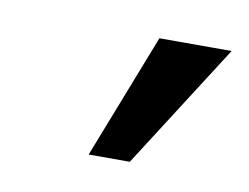

<svg xmlns="http://www.w3.org/2000/svg" viewBox="-36 -773 346 267"><g transform="rotate(10 136.5 -639.0)"><path d="M160.2 -550.8H102.1L170.9 -727.1H272.9Z"/></g></svg>

Font: Clear Sans
Style: Italic
Weight: 400
Italic angle: -12°
Foundry: Intel Corporation
Version: Version 1.00